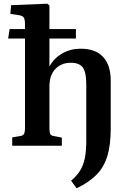

<svg xmlns="http://www.w3.org/2000/svg" viewBox="-20 -787 700 1037"><path d="M394 230 364 189Q396 162 413.5 133Q431 104 438.5 65.5Q446 27 446 -27V-331Q446 -396 427.5 -422Q409 -448 362 -448Q312 -448 279.5 -415Q247 -382 247 -320V-95Q247 -73 251.5 -63.5Q256 -54 272 -52L314 -44V0H46V-45L88 -52Q104 -54 109.5 -63.5Q115 -73 115 -99V-579H24L32 -630H115V-655Q115 -683 108 -693Q101 -703 76 -706L36 -712L40 -759L236 -767L247 -757V-630H390V-579H247V-431H249Q273 -474 317.5 -499Q362 -524 415 -524Q496 -524 537 -479.5Q578 -435 578 -352V-93Q578 -3 559.5 57Q541 117 500.5 157.5Q460 198 394 230Z"/></svg>

Font: Literata 36pt SemiBold
Style: Regular
Weight: 600
Designer: Latin by Veronika Burian and Jose Scaglione. Greek by Irene Vlachou. Cyrillic by Vera Evstafieva.
Foundry: TypeTogether
Version: Version 3.002